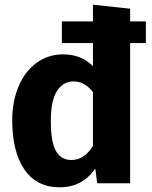

<svg xmlns="http://www.w3.org/2000/svg" viewBox="-20 -779 648 816"><path d="M600 -688V-596H533V0H393L385 -62Q329 17 234 17Q135 17 83.5 -59Q32 -135 32 -267Q32 -348 59 -412Q86 -476 135.5 -512Q185 -548 249 -548Q325 -548 375 -498V-596H243V-688H375V-759L533 -742V-688ZM375 -159V-388Q356 -411 336.5 -422Q317 -433 292 -433Q248 -433 222 -392Q196 -351 196 -266Q196 -173 218.5 -136Q241 -99 283 -99Q338 -99 375 -159Z"/></svg>

Font: Statis Sans
Style: Bold
Weight: 700
Designer: bBox Type GmbH
Foundry: bBox Type GmbH
Version: Version 1.000